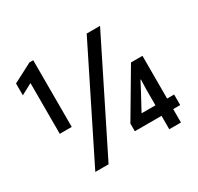

<svg xmlns="http://www.w3.org/2000/svg" viewBox="-157 -927 1147 1113"><g transform="rotate(-30 417.0 -370.5)"><path d="M110.4 -294.4V-668.5L125 -642.1L36.6 -594.7V-673.8L165 -740.7H190.4V-294.4ZM178.2 0 536.1 -719.7H625.5L267.1 0ZM673.3 0V-264.6L675.3 -332H672.4L641.6 -273.4L581.5 -162.1V-160.2H798.3V-89.8H494.6V-141.1L674.8 -446.3H751.5V0Z"/></g></svg>

Font: Reddit Sans Condensed Medium
Style: Regular
Weight: 500
Designer: Stephen Hutchings
Foundry: Reddit
Version: Version 1.014